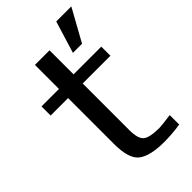

<svg xmlns="http://www.w3.org/2000/svg" viewBox="-248 -770 847 847"><g transform="rotate(-45 175.5 -346.5)"><path d="M173 -136Q173 -82 193.5 -65.5Q214 -49 274 -49Q285 -49 346 -57V2Q295 10 245 10Q158 10 120 -19Q82 -47 82 -141V-427H-27V-484H82V-634H173V-484H346V-427H173ZM378 -703 295 -553H238L284 -703Z"/></g></svg>

Font: Gamestation Display
Style: Regular
Weight: 400
Designer: Jonas Hecksher
Foundry: Jonas Hecksher, Playtypeª, e-types AS
Version: Version 1.003